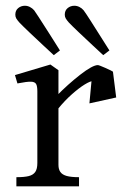

<svg xmlns="http://www.w3.org/2000/svg" viewBox="-20 -654 440 674"><path d="M111.1 -81.8V-333Q111.1 -351.8 106.7 -359.2Q102.2 -366.8 88.8 -367.2Q75.4 -367.8 41.2 -361.1L32.5 -390.4L156.9 -427.5L185.2 -407.5V-75.4Q185.2 -59.6 192 -50.1Q198.8 -40.6 214.2 -36.3Q229.8 -32 257.4 -32V0H37.5V-32Q65.5 -32 80.9 -35.9Q96.4 -39.8 103.8 -50.4Q111.1 -61 111.1 -81.8ZM323.5 -425.5Q327.4 -425.5 350.3 -415.4Q373.2 -405.2 376.5 -402.4L306.6 -369.5Q297 -369.5 277.2 -357.4Q257.4 -345.2 232.5 -323.2Q207.6 -301.1 183.9 -272.2L179.4 -318.2Q217.9 -357.6 261.4 -391.6Q305 -425.5 323.5 -425.5ZM302.2 -380.1 376.5 -402.4 387.9 -311.8 293.9 -291.1ZM133 -493.6Q106.8 -518 82.7 -540.9Q58.6 -563.8 48 -575Q40.8 -583.2 37.2 -589.1Q33.8 -595 33.8 -602.4Q33.8 -617.2 43.8 -625.5Q53.8 -633.8 67.4 -633.8Q76.5 -633.8 85.1 -629.4Q93.6 -625.1 99.9 -617.8Q104.9 -611.6 151.8 -538Q164.4 -518.4 174.4 -502.3Q184.5 -486.2 190.4 -476.9L168.8 -460.4ZM306.6 -493.6Q280.4 -518 256.3 -540.9Q232.2 -563.8 221.6 -575Q214.4 -583.2 210.9 -589.1Q207.4 -595 207.4 -602.4Q207.4 -617.2 217.4 -625.5Q227.4 -633.8 241 -633.8Q250.2 -633.8 258.8 -629.5Q267.4 -625.2 273.6 -617.8Q280.9 -608 297.6 -581.9Q314.2 -555.9 332.9 -526.2Q351.9 -495.5 364.1 -476.9L342.4 -460.4Z"/></svg>

Font: Didactic
Style: Regular
Weight: 400
Designer: Tyler Finck
Foundry: Etcetera Type Co
Version: Version 3.007;FEAKit 1.0